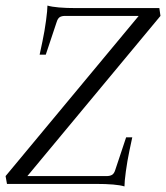

<svg xmlns="http://www.w3.org/2000/svg" viewBox="-22 -659 595 688"><path d="M430 -167H452L442 -120Q434 -82 429 -45Q424 -8 424 9Q395 0 320 0H3L-2 -28L475 -602H212Q199 -602 192 -597.5Q185 -593 181 -580L142 -463H120L130 -510Q138 -548 143 -585.5Q148 -623 148 -639Q179 -630 252 -630H549L553 -602L76 -28H359Q372 -28 379.5 -32.5Q387 -37 391 -50Z"/></svg>

Font: Arapey
Style: Italic
Weight: 400
Italic angle: -12°
Designer: Eduardo Rodriguez Tunni
Foundry: Eduardo Rodriguez Tunni
Version: Version 3.000